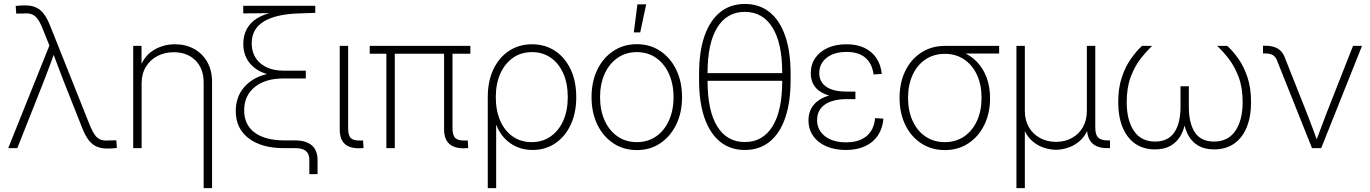

<svg xmlns="http://www.w3.org/2000/svg" viewBox="-20 -757 7001 981"><path d="M22 0 232.4 -524.4 198.2 -609.4Q185.1 -643.1 171.6 -660.9Q158.2 -678.7 141.1 -684.6Q124 -690.4 99.6 -688L63 -687.5L60.1 -726.6Q73.2 -728 84.2 -728.8Q95.2 -729.5 108.9 -729.5Q140.1 -729.5 163.3 -719.2Q186.5 -709 204.1 -685.8Q221.7 -662.6 236.8 -624L438.5 -118.2Q452.1 -85 465.3 -66.9Q478.5 -48.8 495.6 -43Q512.7 -37.1 537.1 -39.6L574.2 -40L577.1 -1Q563.5 0.5 552.7 1.2Q542 2 527.8 2Q496.6 2 473.4 -8.3Q450.2 -18.6 432.6 -41.7Q415 -64.9 399.9 -103.5L306.2 -339.8Q291 -378.4 276.9 -416.7Q262.7 -455.1 248 -493.7H260.7Q246.6 -455.6 232.4 -417Q218.3 -378.4 203.1 -339.8L68.4 0Z M703.6 -331.1V0H660.6V-522.5H703.1V-401.9H691.9Q712.4 -467.3 762.2 -499Q812 -530.8 873.5 -530.8Q928.7 -530.8 971.4 -507.3Q1014.2 -483.9 1038.8 -440.7Q1063.5 -397.5 1063.5 -337.4V204.1H1020.5V-335Q1020.5 -406.7 978.5 -448.5Q936.5 -490.2 867.7 -490.2Q821.3 -490.2 784.2 -470.7Q747.1 -451.2 725.3 -415.5Q703.6 -379.9 703.6 -331.1Z M1560.5 132.8V60.5Q1560.5 40 1553 26.6Q1545.4 13.2 1529.3 6.6Q1513.2 0 1487.8 0H1432.1Q1316.4 0 1250.5 -50.3Q1184.6 -100.6 1184.6 -189.9Q1184.6 -221.7 1192.9 -248.8Q1201.2 -275.9 1216.8 -297.9Q1232.4 -319.8 1254.2 -336.9Q1275.9 -354 1302.5 -365.2Q1329.1 -376.5 1359.9 -381.8L1360.4 -375Q1330.1 -380.9 1305.2 -394.3Q1280.3 -407.7 1261.7 -427.7Q1243.2 -447.8 1233.2 -473.9Q1223.1 -500 1223.1 -532.7Q1223.1 -577.6 1241.9 -610.6Q1260.7 -643.6 1294.9 -664.3Q1329.1 -685.1 1374.5 -693.4L1372.6 -689.9L1222.7 -688.5V-727.5H1590.8V-691.4L1508.3 -688.5Q1390.6 -685.1 1328.4 -647.5Q1266.1 -609.9 1266.1 -536.1Q1266.1 -472.2 1310.1 -434.1Q1354 -396 1430.7 -396H1542.5V-356H1427.2Q1335 -356 1281.2 -312Q1227.5 -268.1 1227.5 -192.9Q1227.5 -119.6 1281.2 -79.6Q1335 -39.6 1435.1 -39.6H1487.8Q1543.9 -39.6 1573.2 -14.2Q1602.5 11.2 1602.5 60.5V132.8Z M1820.3 0.5Q1767.6 2 1741.7 -21.5Q1715.8 -44.9 1715.8 -96.2V-522.5H1758.8V-100.1Q1758.8 -64 1773.4 -50.8Q1788.1 -37.6 1821.8 -39.1Q1825.7 -39.1 1828.9 -39.1Q1832 -39.1 1835 -39.6L1837.4 -0.5Q1833.5 0 1829.1 0.2Q1824.7 0.5 1820.3 0.5Z M2353 0.5Q2301.8 2 2275.4 -22.2Q2249 -46.4 2249 -96.2V-507.3H2292V-100.1Q2292 -64.9 2307.1 -51.3Q2322.3 -37.6 2356 -39.1Q2360.4 -39.1 2363.3 -39.1Q2366.2 -39.1 2370.1 -39.6L2372.1 -0.5Q2367.7 -0.5 2363 0Q2358.4 0.5 2353 0.5ZM1954.1 0V-507.3H1997.1V0ZM1869.1 -482.4V-522.5H2383.3V-482.4Z M2472.2 204.1V-261.2Q2472.2 -342.3 2501 -402.8Q2529.8 -463.4 2580.8 -497.1Q2631.8 -530.8 2698.2 -530.8Q2765.1 -530.8 2815.9 -497.1Q2866.7 -463.4 2895.5 -402.8Q2924.3 -342.3 2924.3 -260.7Q2924.3 -180.2 2895.8 -119.4Q2867.2 -58.6 2816.9 -24.7Q2766.6 9.3 2700.7 9.3Q2655.8 9.3 2618.9 -7.3Q2582 -23.9 2555.9 -52.7Q2529.8 -81.5 2516.6 -117.7H2515.1V204.1ZM2696.3 -30.8Q2751.5 -30.8 2793 -59.6Q2834.5 -88.4 2857.7 -139.9Q2880.9 -191.4 2880.9 -260.7Q2880.9 -330.6 2857.9 -382.1Q2835 -433.6 2793.9 -462.2Q2752.9 -490.7 2698.2 -490.7Q2642.6 -490.7 2601.1 -461.7Q2559.6 -432.6 2536.4 -380.9Q2513.2 -329.1 2513.2 -260.7Q2513.2 -191.9 2535.9 -140.1Q2558.6 -88.4 2599.9 -59.6Q2641.1 -30.8 2696.3 -30.8Z M3233.9 9.8Q3166 9.8 3113.5 -25.1Q3061 -60.1 3031.7 -121.1Q3002.4 -182.1 3002.4 -260.3Q3002.4 -339.4 3031.7 -400.4Q3061 -461.4 3113.5 -496.3Q3166 -531.2 3233.9 -531.2Q3301.8 -531.2 3353.8 -496.3Q3405.8 -461.4 3435.3 -400.4Q3464.8 -339.4 3464.8 -260.3Q3464.8 -182.1 3435.3 -121.1Q3405.8 -60.1 3353.8 -25.1Q3301.8 9.8 3233.9 9.8ZM3233.9 -30.8Q3290 -30.8 3332.3 -60.1Q3374.5 -89.4 3397.9 -141.4Q3421.4 -193.4 3421.4 -260.3Q3421.4 -327.6 3397.9 -379.6Q3374.5 -431.6 3332.3 -461.2Q3290 -490.7 3233.9 -490.7Q3177.7 -490.7 3135.3 -461.2Q3092.8 -431.6 3069.3 -379.6Q3045.9 -327.6 3045.9 -260.3Q3045.9 -193.4 3069.3 -141.4Q3092.8 -89.4 3135.3 -60.1Q3177.7 -30.8 3233.9 -30.8ZM3218.3 -591.3 3236.8 -734.9H3281.7L3251 -591.3Z M3785.6 9.3Q3711.9 9.3 3659.7 -32.7Q3607.4 -74.7 3579.6 -154.5Q3551.8 -234.4 3551.8 -348.1V-379.4Q3551.8 -493.7 3579.6 -573.2Q3607.4 -652.8 3659.7 -694.8Q3711.9 -736.8 3785.6 -736.8Q3859.9 -736.8 3912.1 -694.8Q3964.4 -652.8 3991.9 -573.2Q4019.5 -493.7 4019.5 -379.4V-348.1Q4019.5 -234.4 3991.9 -154.5Q3964.4 -74.7 3912.1 -32.7Q3859.9 9.3 3785.6 9.3ZM3785.6 -31.2Q3877 -31.2 3926.8 -111.1Q3976.6 -190.9 3976.6 -342.8V-384.8Q3976.6 -536.6 3926.8 -616.5Q3877 -696.3 3785.6 -696.3Q3694.3 -696.3 3644.8 -616.5Q3595.2 -536.6 3595.2 -384.8V-342.8Q3595.2 -190.9 3644.8 -111.1Q3694.3 -31.2 3785.6 -31.2ZM3579.1 -344.2V-383.3H3993.2V-344.2Z M4302.2 9.3Q4245.1 9.3 4201.9 -9.5Q4158.7 -28.3 4134.8 -62.5Q4110.8 -96.7 4110.8 -142.1Q4110.8 -175.8 4124.5 -201.7Q4138.2 -227.5 4163.8 -245.1Q4189.5 -262.7 4226.3 -271.5Q4263.2 -280.3 4310.1 -280.3H4350.6V-250.5H4304.2Q4260.3 -250.5 4226.3 -238.8Q4192.4 -227.1 4173.6 -203.1Q4154.8 -179.2 4154.8 -143.6Q4154.8 -92.8 4194.8 -61.3Q4234.9 -29.8 4303.2 -29.8Q4349.6 -29.8 4381.3 -44.9Q4413.1 -60.1 4430.4 -87.4Q4447.8 -114.7 4451.2 -153.3L4493.7 -150.9Q4489.7 -101.6 4466.1 -65.7Q4442.4 -29.8 4400.9 -10.3Q4359.4 9.3 4302.2 9.3ZM4310.1 -257.3Q4263.7 -257.3 4228.8 -265.6Q4193.8 -273.9 4170.2 -289.6Q4146.5 -305.2 4134.5 -328.9Q4122.6 -352.5 4122.6 -383.3Q4122.6 -427.7 4145.5 -460.9Q4168.5 -494.1 4209.5 -512.5Q4250.5 -530.8 4305.2 -530.8Q4358.4 -530.8 4396.7 -512.5Q4435.1 -494.1 4457.8 -460.2Q4480.5 -426.3 4485.4 -379.4L4443.4 -376.5Q4436.5 -431.6 4401.9 -461.7Q4367.2 -491.7 4305.2 -491.7Q4241.7 -491.7 4203.9 -461.9Q4166 -432.1 4166 -383.8Q4166 -338.9 4201.4 -314Q4236.8 -289.1 4306.2 -289.1H4350.6V-257.3Z M4807.6 9.8Q4739.7 9.8 4687.3 -24.4Q4634.8 -58.6 4605.5 -118.9Q4576.2 -179.2 4576.2 -256.8Q4576.2 -335 4605.5 -394.8Q4634.8 -454.6 4687.3 -488.5Q4739.7 -522.5 4807.6 -522.5H5085V-483.4H4878.4L4807.6 -481.9Q4751.5 -481.9 4709 -453.6Q4666.5 -425.3 4643.1 -374.5Q4619.6 -323.7 4619.6 -256.8Q4619.6 -190.4 4643.1 -139.2Q4666.5 -87.9 4709 -59.3Q4751.5 -30.8 4807.6 -30.8Q4863.8 -30.8 4906 -59.6Q4948.2 -88.4 4971.7 -139.4Q4995.1 -190.4 4995.1 -256.8Q4995.1 -323.7 4971.7 -374.5Q4948.2 -425.3 4906 -453.6Q4863.8 -481.9 4807.6 -481.9V-507.3Q4857.4 -507.3 4899.4 -490Q4941.4 -472.7 4972.7 -439.7Q5003.9 -406.7 5021.2 -360.1Q5038.6 -313.5 5038.6 -254.9Q5038.6 -178.2 5009 -118.4Q4979.5 -58.6 4927.5 -24.4Q4875.5 9.8 4807.6 9.8Z M5173.3 204.1V-522.5H5216.3V-190.9Q5216.3 -142.6 5237.1 -106.9Q5257.8 -71.3 5293.9 -51.8Q5330.1 -32.2 5375.5 -32.2Q5420.9 -32.2 5456.5 -51.8Q5492.2 -71.3 5512.7 -106.9Q5533.2 -142.6 5533.2 -190.9V-522.5H5576.2V-105Q5576.2 -69.3 5590.8 -54.4Q5605.5 -39.6 5638.7 -39.6H5651.4V0H5638.7Q5585.9 0 5559.8 -25.9Q5533.7 -51.8 5533.7 -105V-176.8H5552.2Q5552.2 -124 5535.2 -88.6Q5518.1 -53.2 5491.2 -32Q5464.4 -10.7 5433.3 -1.2Q5402.3 8.3 5375 8.3Q5347.7 8.3 5316.9 -1.2Q5286.1 -10.7 5259.3 -32Q5232.4 -53.2 5215.3 -88.6Q5198.2 -124 5198.2 -176.8H5216.3V204.1Z M5880.9 6.3Q5821.8 6.3 5779.8 -23.2Q5737.8 -52.7 5715.6 -106.9Q5693.4 -161.1 5693.4 -235.4Q5693.4 -306.6 5711.4 -361.1Q5729.5 -415.5 5757.6 -455.6Q5785.6 -495.6 5814.9 -522.5H5866.7Q5836.4 -494.1 5806.4 -455.1Q5776.4 -416 5756.6 -362.1Q5736.8 -308.1 5736.8 -234.9Q5736.8 -142.6 5773.7 -88.1Q5810.5 -33.7 5881.8 -33.7Q5948.2 -33.7 5980 -80.6Q6011.7 -127.4 6011.7 -211.4V-316.4H6054.2V-211.4Q6054.2 -127.4 6085.2 -80.6Q6116.2 -33.7 6183.1 -33.7Q6254.4 -33.7 6291.7 -88.1Q6329.1 -142.6 6329.1 -234.9Q6329.1 -308.6 6309.1 -362.3Q6289.1 -416 6259.3 -455.1Q6229.5 -494.1 6198.7 -522.5H6250.5Q6280.3 -495.6 6308.1 -455.8Q6335.9 -416 6354 -361.6Q6372.1 -307.1 6372.1 -235.4Q6372.1 -161.1 6349.9 -106.7Q6327.6 -52.2 6285.4 -22.9Q6243.2 6.3 6183.6 6.3Q6135.7 6.3 6103.5 -12.2Q6071.3 -30.8 6053 -63Q6034.7 -95.2 6028.3 -135.7H6036.1Q6030.3 -94.7 6011.5 -62.5Q5992.7 -30.3 5960.7 -12Q5928.7 6.3 5880.9 6.3Z M6683.6 0 6503.9 -450.2Q6496.1 -468.8 6481.9 -476.3Q6467.8 -483.9 6444.8 -483.9H6433.1V-523.4H6445.3Q6483.9 -523.4 6508.1 -509Q6532.2 -494.6 6543.9 -464.8L6655.8 -182.6Q6670.9 -144.5 6685.1 -106.2Q6699.2 -67.9 6713.4 -29.8H6701.7Q6716.3 -67.9 6730.5 -106.2Q6744.6 -144.5 6759.3 -182.6L6893.1 -522.5H6939L6730.5 0Z"/></svg>

Font: Inter 28pt ExtraLight
Style: Regular
Weight: 250
Designer: Rasmus Andersson
Foundry: rsms
Version: Version 4.001;git-66647c0bb